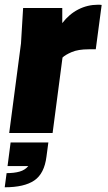

<svg xmlns="http://www.w3.org/2000/svg" viewBox="-38 -564 458 814"><path d="M159 100Q150 172 107.5 201Q65 230 -18 230L-10 170Q22 170 45 163.5Q68 157 82 140H-6L7 40H167ZM378 -544Q388 -544 393 -543L368 -355H338Q293 -355 265.5 -343Q238 -331 227 -320L185 0H1L51 -380L60 -530H226V-466Q255 -504 294 -524Q333 -544 378 -544Z"/></svg>

Font: Tanohe Sans Black
Style: Italic
Weight: 900
Designer: Village Type and Design LLC & Cristiano Sobral
Foundry: Cooper Hewitt Smithsonian Design Museum
Version: Version 1.00;January 12, 2020;FontCreator 12.0.0.2547 64-bit